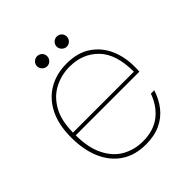

<svg xmlns="http://www.w3.org/2000/svg" viewBox="-178 -752 885 885"><g transform="rotate(-45 264.0 -309.5)"><path d="M270 12Q199 12 149.5 -21Q100 -54 74 -114Q48 -174 48 -255Q48 -337 76.5 -394Q105 -451 156 -481Q207 -511 273 -511Q346 -511 393 -479Q440 -447 463 -395Q486 -343 486 -282Q486 -272 486 -265Q486 -258 485 -247H59V-265H467Q467 -380 413 -435.5Q359 -491 273 -491Q221 -491 174.5 -467.5Q128 -444 99 -393Q70 -342 70 -260V-251Q70 -166 97.5 -112Q125 -58 170 -33Q215 -8 270 -8Q339 -8 384 -42.5Q429 -77 451 -138H473Q459 -94 432.5 -60Q406 -26 365.5 -7Q325 12 270 12ZM202 -565Q189 -565 179 -575Q169 -585 169 -598Q169 -612 179 -621.5Q189 -631 202 -631Q216 -631 225.5 -621.5Q235 -612 235 -598Q235 -585 225.5 -575Q216 -565 202 -565ZM330 -565Q317 -565 307 -575Q297 -585 297 -598Q297 -612 307 -621.5Q317 -631 330 -631Q344 -631 353.5 -621.5Q363 -612 363 -598Q363 -585 353.5 -575Q344 -565 330 -565Z"/></g></svg>

Font: DM Sans 20pt Thin
Style: Regular
Weight: 250
Version: Version 4.004;gftools[0.9.30]